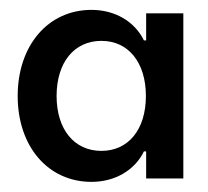

<svg xmlns="http://www.w3.org/2000/svg" viewBox="-20 -754 413 381"><path d="M161.6 -393.1C209 -393.1 248 -417 265.6 -453.6H270V-399.9H343.8V-727.5H270V-673.8H265.6C247.1 -711.9 207.5 -734.4 161.6 -734.4C75.2 -734.4 15.1 -663.6 15.1 -563.5C15.1 -463.4 75.2 -393.1 161.6 -393.1ZM92.3 -563.5C92.3 -630.4 127.4 -672.9 181.2 -672.9C234.9 -672.9 269.5 -629.9 269.5 -563.5C269.5 -497.1 234.9 -454.6 181.2 -454.6C127 -454.6 92.3 -497.6 92.3 -563.5Z"/></svg>

Font: Guggenheim Sans Display
Style: Regular
Weight: 400
Designer: Modified by Tom Baber under direction of Pentagram Design 2023
Foundry: rsms
Version: Version 1.001;Glyphs 3.1.2 (3151)